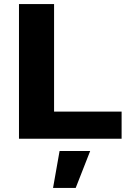

<svg xmlns="http://www.w3.org/2000/svg" viewBox="-20 -680 642 941"><path d="M245 -133V-660H73V0H576V-133ZM422 60H272L240 241H351Z"/></svg>

Font: Work Sans
Style: Bold
Weight: 700
Designer: Wei Huang
Foundry: Wei Huang
Version: Version 2.012